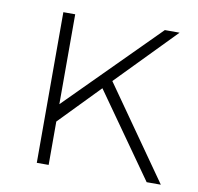

<svg xmlns="http://www.w3.org/2000/svg" viewBox="-64 -588 675 654"><g transform="rotate(10 273.5 -260.5)"><path d="M484 0H533L309 -319L506 -521H455L145 -210V-521H104V0H145V-150L280 -289Z"/></g></svg>

Font: Montserrat arm ExtraLight
Style: Regular
Weight: 275
Designer: Julieta Ulanovsky
Foundry: Julieta Ulanovsky
Version: Version 6.000;PS 006.000;hotconv 1.0.88;makeotf.lib2.5.64775